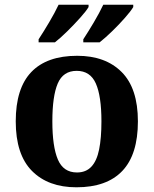

<svg xmlns="http://www.w3.org/2000/svg" viewBox="-20 -786 654 816"><path d="M304.9 10Q184.8 10 115.8 -59.6Q46.9 -129.2 46.9 -270.2Q46.9 -410.7 113 -479.8Q179.2 -548.9 308.1 -548.9Q428.2 -548.9 497.1 -479.8Q566.1 -410.7 566.1 -270.2Q566.1 -129.2 499.9 -59.6Q433.8 10 304.9 10ZM307 -53Q345.4 -53 368.4 -77.7Q391.5 -102.3 401.3 -150.9Q411.1 -199.6 411.1 -270.2Q411.1 -377.5 387.3 -431.2Q363.5 -484.9 305.9 -484.9Q248.4 -484.9 225.4 -431.2Q202.5 -377.5 202.5 -270.3Q202.5 -163.1 225.9 -108.1Q249.4 -53 307 -53ZM334 -619Q355 -651 379 -691.5Q403 -732 419 -766H546.3V-756Q536.3 -739 510.8 -710Q485.3 -681 455.8 -652.5Q426.3 -624 403.3 -606H334ZM144.1 -619Q165.1 -651 189.1 -691.5Q213.1 -732 229.1 -766H356.4V-756Q346.4 -739 320.4 -710Q294.4 -681 265.4 -652.5Q236.4 -624 213.4 -606H144.1Z"/></svg>

Font: Noto Serif Gurmukhi
Style: Regular
Weight: 400
Designer: Vaibhav Singh and the Monotype Design Team
Foundry: Monotype Imaging Inc.
Version: Version 2.003